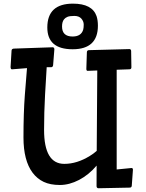

<svg xmlns="http://www.w3.org/2000/svg" viewBox="-20 -1006 791 1038"><path d="M690.9 -97.7Q698.7 -97.7 698.7 -88.4L692.4 -1.5Q691.4 8.3 680.7 8.3L513.2 11.7Q502 11.7 502 0L502.4 -110.8Q460.4 -61 407.7 -33.4Q355 -5.9 303.5 -5.9Q252 -5.9 216.3 -22.7Q180.7 -39.6 156.2 -72.3Q106.9 -138.2 106.9 -262.7Q106.9 -394.5 114.3 -492.2L126 -637.7L45.9 -631.3Q40.5 -631.3 39.3 -633.5Q38.1 -635.7 37.1 -642.1L42.5 -732.9Q43.5 -742.2 54.2 -743.2L265.1 -750.5Q273.9 -749.5 273.9 -739.3L267.1 -653.3Q265.6 -642.6 255.9 -642.6H232.4Q229.5 -596.2 227.5 -559.6L223.6 -494.1Q218.3 -397.9 218.3 -303.7Q218.3 -120.1 327.6 -120.1Q396.5 -120.1 465.8 -163.1Q486.8 -175.8 502.9 -190.4L505.9 -625L453.6 -623Q446.8 -623 446.8 -633.8L449.7 -724.6Q450.7 -734.9 461.4 -734.9L680.2 -740.7Q689 -739.7 689 -729.5L690.4 -642.1Q690.4 -631.3 679.2 -631.3L610.8 -628.9V-89.8ZM509.3 -867.2Q509.3 -739.7 372.6 -739.7Q235.8 -739.7 235.8 -857.4Q235.8 -986.3 374.5 -986.3Q478.5 -986.3 502 -918.9Q509.3 -896.5 509.3 -867.2ZM315.4 -862.8Q315.4 -808.6 372.6 -808.6Q418.5 -808.6 429.7 -845.2Q432.6 -856 432.6 -873.3Q432.6 -890.6 419.9 -905.3Q407.2 -919.9 381.8 -919.9Q356.4 -919.9 344.5 -914.8Q332.5 -909.7 326.2 -901.4Q315.4 -888.2 315.4 -862.8Z"/></svg>

Font: Wellfleet
Style: Regular
Weight: 400
Designer: Riccardo De Franceschi
Foundry: Riccardo De Franceschi
Version: Version 1.002